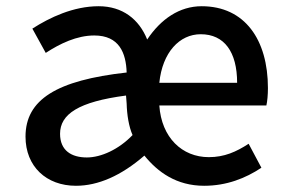

<svg xmlns="http://www.w3.org/2000/svg" viewBox="-20 -584 923 617"><path d="M224 13C295 13 369 -19 444 -84C487 -31 547 13 636 13C708 13 769 -11 820 -45L779 -122C739 -96 701 -79 651 -79C565 -79 499 -142 492 -245H836C839 -258 841 -279 841 -301C841 -456 767 -564 628 -564C557 -564 497 -523 453 -457C427 -522 374 -564 297 -564C216 -564 140 -528 84 -492L127 -414C173 -444 227 -470 283 -470C363 -470 385 -414 387 -351C162 -326 62 -264 62 -145C62 -49 129 13 224 13ZM259 -78C210 -78 173 -100 173 -154C173 -217 232 -257 385 -277L387 -251C388 -215 394 -177 406 -150C362 -104 305 -78 259 -78ZM492 -318C502 -416 557 -474 625 -474C701 -474 742 -417 742 -318Z"/></svg>

Font: Noto Sans CJK KR Medium
Style: Regular
Weight: 500
Designer: Ryoko NISHIZUKA (kana & ideographs); Paul D. Hunt (Latin, Greek & Cyrillic); Wenlong ZHANG (bopomofo); Sandoll Communica
Foundry: Adobe Systems Incorporated
Version: Version 1.004;PS 1.004;hotconv 1.0.82;makeotf.lib2.5.63406